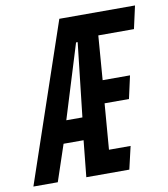

<svg xmlns="http://www.w3.org/2000/svg" viewBox="-116 -755 720 822"><g transform="rotate(-10 244.5 -344.0)"><path d="M-37 0 197 -688H526L504 -589H349L334 -397H453L431 -298H325L309 -99H403L380 0H193L209 -158H122L69 0ZM151 -255H221L257 -576H250Z"/></g></svg>

Font: Saira Ultra Condensed
Style: Bold Italic
Weight: 700
Width: 1
Italic angle: -12°
Designer: Hector Gatti with collaboration of the Omnibus-Type team
Foundry: Omnibus-Type
Version: Version 1.001; ttfautohint (v1.8)